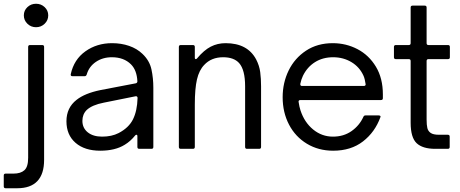

<svg xmlns="http://www.w3.org/2000/svg" viewBox="-78 -793 2453 1023"><path d="M-48 210Q-58 210 -58 200V142Q-58 132 -48 132H-6Q32 132 52 114Q72 96 72 48V-543Q72 -553 82 -553H147Q157 -553 157 -543V59Q157 134 121 172Q85 210 14 210ZM49 -711Q49 -737 68 -755Q87 -773 114 -773Q141 -773 160 -755Q179 -737 179 -711Q179 -685 160 -666.5Q141 -648 114 -648Q87 -648 68 -666.5Q49 -685 49 -711Z M276 -147Q276 -219 330 -261Q374 -296 457 -313L645 -349Q654 -351 654 -360Q651 -419 620 -450Q582 -488 518 -488Q469 -488 432.5 -463Q396 -438 384 -396Q381 -387 373 -387H308Q297 -387 299 -398Q316 -476 377 -519.5Q438 -563 519 -563Q568 -563 610 -548.5Q652 -534 681 -506Q719 -470 729 -423Q739 -376 739 -326V-10Q739 0 729 0H664Q654 0 654 -10V-67Q654 -75 649 -75Q645 -75 642 -71Q617 -40 587 -22Q536 10 456 10Q373 10 324.5 -32Q276 -74 276 -147ZM554 -84Q608 -112 630.5 -157Q653 -202 655 -271Q655 -276 652 -278.5Q649 -281 644 -280L475 -246Q413 -234 384 -207Q361 -184 361 -149Q361 -111 389.5 -88Q418 -65 466 -65Q517 -65 554 -84Z M885 0Q875 0 875 -10V-543Q875 -553 885 -553H950Q960 -553 960 -543V-486Q960 -478 965 -478Q969 -478 972 -482Q1009 -526 1045 -544.5Q1081 -563 1124 -563Q1241 -563 1287 -476Q1304 -443 1308.5 -408.5Q1313 -374 1313 -333V-10Q1313 0 1303 0H1238Q1228 0 1228 -10V-333Q1228 -421 1196 -457Q1168 -488 1111 -488Q1048 -488 1010 -447Q983 -419 971.5 -370Q960 -321 960 -236V-10Q960 0 950 0Z M1428 -275Q1428 -352 1460 -417.5Q1492 -483 1552.5 -523Q1613 -563 1695 -563Q1766 -563 1827 -531Q1888 -499 1925 -437.5Q1962 -376 1962 -290V-270Q1962 -260 1952 -260H1522Q1517 -260 1514.5 -257Q1512 -254 1513 -250Q1517 -223 1523 -205Q1544 -141 1590.5 -103Q1637 -65 1696 -65Q1753 -65 1795 -94.5Q1837 -124 1858 -170Q1861 -178 1869 -178H1940Q1945 -178 1948 -175.5Q1951 -173 1949 -169Q1920 -89 1856 -39.5Q1792 10 1697 10Q1619 10 1557.5 -27Q1496 -64 1462 -129Q1428 -194 1428 -275ZM1861 -335Q1866 -335 1868.5 -338Q1871 -341 1870 -345Q1866 -373 1859 -389Q1838 -436 1794.5 -462Q1751 -488 1697 -488Q1642 -488 1600.5 -462Q1559 -436 1536 -389Q1527 -370 1522 -346V-344Q1522 -335 1531 -335Z M2241 0Q2174 0 2142 -30Q2110 -60 2110 -139V-468Q2110 -478 2100 -478H2031Q2021 -478 2021 -488V-543Q2021 -553 2031 -553H2100Q2110 -553 2110 -563V-753Q2110 -763 2120 -763H2185Q2195 -763 2195 -753V-563Q2195 -553 2205 -553H2309Q2319 -553 2319 -543V-488Q2319 -478 2309 -478H2205Q2195 -478 2195 -468V-156Q2195 -127 2199 -110.5Q2203 -94 2217 -84.5Q2231 -75 2261 -75H2308Q2318 -75 2318 -65V-10Q2318 0 2308 0Z"/></svg>

Font: Open Sauce Two
Style: Regular
Weight: 400
Designer: Alfredo Marco Pradil
Foundry: Creative Sauce Fz LLC
Version: Version 1.477